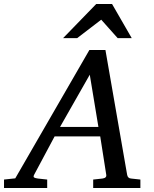

<svg xmlns="http://www.w3.org/2000/svg" viewBox="-73 -936 765 956"><path d="M626 0H391V-42L437 -47Q459 -50 456 -66L426 -257H199L97 -66Q92 -56 96.5 -52.5Q101 -49 116 -47L162 -42V0H-53V-42L3 -48L372 -687H452L560 -66Q563 -48 580 -47L626 -42ZM417 -304 374 -564 226 -304ZM583 -746H513L431 -838L311 -746H241L406 -916H485Z"/></svg>

Font: Veleka
Style: Italic
Weight: 400
Italic angle: -12°
Designer: Stefan Peev, Context Ltd, 2016; SIL International, 1997-2014.
Foundry: Stefan Peev, Context Ltd, 2016
Version: Version 1.000